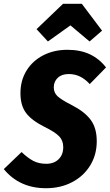

<svg xmlns="http://www.w3.org/2000/svg" viewBox="-51 -976 580 1014"><path d="M509 -620 423 -532Q398 -559 371 -572Q344 -585 312 -585Q275 -585 254 -565Q233 -545 233 -515Q233 -487 252 -468.5Q271 -450 330 -420Q396 -386 428 -343Q460 -300 460 -230Q460 -159 425.5 -102.5Q391 -46 330 -14Q269 18 192 18Q52 18 -31 -83L63 -173Q95 -142 124.5 -126.5Q154 -111 193 -111Q234 -111 258.5 -135Q283 -159 283 -199Q283 -233 262 -255.5Q241 -278 184 -306Q116 -340 86.5 -379.5Q57 -419 57 -484Q57 -551 89 -603Q121 -655 177.5 -684Q234 -713 305 -713Q373 -713 423 -689.5Q473 -666 509 -620ZM202 -757 142 -822 282 -956H381L488 -814L422 -757L321 -842Z"/></svg>

Font: Fira Sans Extra Condensed ExtraBold
Style: Italic
Weight: 800
Width: 3
Italic angle: -8°
Designer: Carrois Corporate & Edenspiekermann AG
Foundry: Carrois Corporate GbR & Edenspiekermann AG
Version: Version 4.203